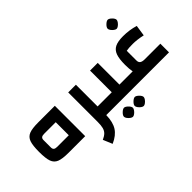

<svg xmlns="http://www.w3.org/2000/svg" viewBox="-104 -1278 2101 2101"><g transform="rotate(-45 946.0 -227.5)"><path d="M552 0H295Q200 0 154 -18.5Q108 -37 90.5 -85.5Q73 -134 73 -235Q73 -335 90.5 -384Q108 -433 154 -451.5Q200 -470 295 -470H552ZM252 -336Q224 -336 211.5 -325.5Q199 -315 199 -292V-178Q199 -155 211.5 -144.5Q224 -134 252 -134H432V-336Z M982 0H878Q876 106 836 169Q796 232 705 272L660 165Q700 147 721 126Q742 105 750.5 72.5Q759 40 759 -14V-470H878V-134H982Z M1322 -134V0H942V-134H1097V-470H1216V-134ZM1002 150Q1002 130 1027 105.5Q1052 81 1072 80Q1092 81 1116.5 105.5Q1141 130 1141 150Q1141 162 1129 179Q1117 196 1100.5 208Q1084 220 1072 220Q1059 220 1042.5 208Q1026 196 1014 179.5Q1002 163 1002 150ZM1169 150Q1169 130 1194 105.5Q1219 81 1239 80Q1259 81 1283.5 105.5Q1308 130 1308 150Q1308 162 1296 179Q1284 196 1267.5 208Q1251 220 1239 220Q1226 220 1209.5 208Q1193 196 1181 179.5Q1169 163 1169 150Z M1849 -134V0H1282V-134H1421Q1412 -179 1412 -243Q1412 -336 1430.5 -386.5Q1449 -437 1493 -459Q1537 -481 1618 -481Q1715 -481 1804 -454L1785 -327Q1699 -346 1632 -346Q1569 -346 1534 -339V-193Q1533 -161 1551 -147.5Q1569 -134 1608 -134ZM1557 -657Q1557 -677 1582 -701.5Q1607 -726 1627 -727Q1647 -726 1671.5 -701.5Q1696 -677 1696 -657Q1696 -645 1684 -628Q1672 -611 1655.5 -599Q1639 -587 1627 -587Q1614 -587 1597.5 -599Q1581 -611 1569 -627.5Q1557 -644 1557 -657Z"/></g></svg>

Font: Changa SemiBold
Style: Regular
Weight: 600
Designer: Eduardo Rodriguez Tunni
Foundry: Eduardo Rodriguez Tunni
Version: Version 2.002; ttfautohint (v1.5) -l 8 -r 50 -G 150 -x 14 -H